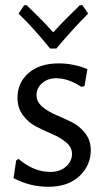

<svg xmlns="http://www.w3.org/2000/svg" viewBox="-20 -708 410 736"><path d="M296 -688 318 -656Q260 -598 196 -522H172Q110 -599 51 -656L73 -688H82Q144 -629 184 -584Q222 -626 286 -688ZM205 -465Q262 -465 315 -443L304 -378L292 -375Q242 -408 196 -408Q162 -408 141 -389Q120 -370 120 -343Q120 -318 141.5 -299.5Q163 -281 193.5 -268Q224 -255 254.5 -240Q285 -225 306.5 -197.5Q328 -170 328 -132Q328 -74 284.5 -33Q241 8 165 8Q95 8 32 -25L42 -93L51 -99Q109 -49 173 -49Q210 -49 233 -69.5Q256 -90 256 -118Q256 -143 234.5 -161.5Q213 -180 182.5 -193Q152 -206 121 -221.5Q90 -237 68.5 -265.5Q47 -294 47 -333Q47 -391 89.5 -428Q132 -465 205 -465Z"/></svg>

Font: Alegreya Sans SC
Style: Regular
Weight: 400
Designer: Juan Pablo del Peral
Foundry: Huerta Tipografica
Version: Version 2.007